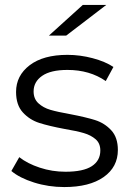

<svg xmlns="http://www.w3.org/2000/svg" viewBox="-20 -752 529 777"><path d="M26 -60 58 -116Q91 -90 141 -73.5Q191 -57 245 -57Q317 -57 351.5 -79.5Q386 -102 386 -143Q386 -172 367 -188.5Q348 -205 319 -213.5Q290 -222 242 -230Q178 -242 139 -254.5Q100 -267 72.5 -297Q45 -327 45 -380Q45 -446 100 -488Q155 -530 253 -530Q304 -530 355 -516.5Q406 -503 439 -481L408 -424Q343 -469 253 -469Q185 -469 150.5 -445Q116 -421 116 -382Q116 -352 135.5 -334Q155 -316 184 -307.5Q213 -299 264 -290Q327 -278 365 -266Q403 -254 430 -225Q457 -196 457 -145Q457 -76 399.5 -35.5Q342 5 240 5Q176 5 117.5 -13.5Q59 -32 26 -60ZM315 -732H410L248 -608H178Z"/></svg>

Font: APTA Sans Regular
Style: Regular
Weight: 400
Version: Version 7.200